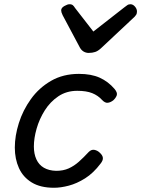

<svg xmlns="http://www.w3.org/2000/svg" viewBox="-20 -868 667 907"><path d="M235 19Q171 19 130 -6Q89 -31 69.5 -74Q50 -117 50 -171Q50 -226 69 -286.5Q88 -347 126 -400Q164 -453 221 -486Q278 -519 353 -519Q411 -519 451 -501Q491 -483 521 -448Q536 -430 531.5 -417.5Q527 -405 515 -394Q502 -384 489 -382.5Q476 -381 462 -396Q443 -417 415.5 -428Q388 -439 345 -439Q294 -439 255.5 -413Q217 -387 191.5 -346.5Q166 -306 153 -260.5Q140 -215 140 -176Q140 -141 152 -115Q164 -89 187.5 -75.5Q211 -62 245 -61Q279 -61 304.5 -72.5Q330 -84 352.5 -104Q375 -124 399 -150Q412 -163 426.5 -160Q441 -157 452 -146Q465 -134 466 -122Q467 -110 455 -95Q421 -50 382 -25.5Q343 -1 305 9Q267 19 235 19ZM596 -848Q608 -848 617.5 -837Q627 -826 627 -814Q627 -804 623.5 -798.5Q620 -793 616 -789L457 -640Q443 -627 429.5 -622.5Q416 -618 399 -618Q386 -618 375 -624.5Q364 -631 357 -644L276 -796Q272 -804 270.5 -809.5Q269 -815 269 -819Q269 -831 284 -839.5Q299 -848 308 -848Q319 -848 324.5 -843Q330 -838 334 -831L421 -719L567 -833Q574 -838 580.5 -843Q587 -848 596 -848Z"/></svg>

Font: Playwrite SK
Style: Regular
Weight: 400
Designer: Veronika Burian, José Scaglione
Foundry: TypeTogether
Version: Version 1.002